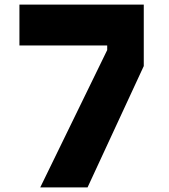

<svg xmlns="http://www.w3.org/2000/svg" viewBox="-20 -820 740 840"><path d="M609 -531 363 0H156L449 -601V-621H65V-800H609Z"/></svg>

Font: Martian Mono ExtraBold
Style: Regular
Weight: 800
Monospace: yes
Designer: Roman Shamin
Foundry: Evil Martians
Version: Version 1.000; ttfautohint (v1.8.4.7-5d5b)